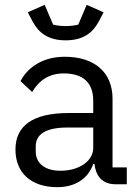

<svg xmlns="http://www.w3.org/2000/svg" viewBox="-20 -763 574 795"><path d="M252 -596C324 -596 364 -627 389 -674L409 -712L339 -743L304 -661C288 -657 268 -655 252 -655C236 -655 216 -657 200 -661L165 -743L95 -712L115 -674C140 -627 180 -596 252 -596ZM505 0V-70H446V-354C446 -463 372 -528 248 -528C155 -528 93 -482 65 -427L113 -382C141 -429 182 -459 244 -459C326 -459 366 -419 366 -346V-295H264C114 -295 44 -241 44 -144C44 -48 108 12 217 12C289 12 344 -21 366 -84H371C377 -36 401 0 460 0ZM230 -56C168 -56 128 -85 128 -136V-157C128 -207 169 -235 260 -235H366V-150C366 -97 309 -56 230 -56Z"/></svg>

Font: LVC Sans
Style: Regular
Weight: 400
Designer: Mike Abbink, Paul van der Laan, Pieter van Rosmalen
Foundry: Bold Monday
Version: Version 3.0